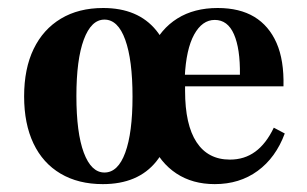

<svg xmlns="http://www.w3.org/2000/svg" viewBox="-20 -449 768 480"><path d="M237.1 11.3Q175.8 11.3 131.5 -14.9Q87.1 -41.1 63.7 -90.3Q40.3 -139.5 40.3 -208.1Q40.3 -277.4 64.1 -326.6Q87.9 -375.8 132.3 -402.4Q176.6 -429 237.9 -429Q325 -429 370.6 -373Q416.1 -316.9 416.1 -208.9Q416.1 -101.6 370.6 -45.2Q325 11.3 237.1 11.3ZM241.1 -17.7Q275 -17.7 293.1 -67.3Q311.3 -116.9 311.3 -207.3Q311.3 -299.2 293.1 -349.6Q275 -400 241.1 -400Q208.1 -400 189.5 -350Q171 -300 171 -208.9Q171 -116.9 189.5 -67.3Q208.1 -17.7 241.1 -17.7ZM516.9 11.3Q461.3 11.3 421 -15.3Q380.6 -41.9 358.9 -91.5Q337.1 -141.1 337.1 -208.9Q337.1 -278.2 359.3 -327.4Q381.5 -376.6 423.4 -402.8Q465.3 -429 524.2 -429Q579 -429 615.7 -406.9Q652.4 -384.7 671.4 -341.5Q690.3 -298.4 688.7 -233.1H402.4L400.8 -262.1H579.8Q580.6 -327.4 564.9 -363.3Q549.2 -399.2 516.9 -399.2Q485.5 -399.2 465.3 -362.5Q445.2 -325.8 441.9 -256.5L443.5 -253.2Q442.7 -249.2 442.7 -243.1Q442.7 -237.1 442.7 -221.8Q442.7 -137.1 471.4 -93.5Q500 -50 554.8 -50Q591.1 -50 618.1 -69.8Q645.2 -89.5 664.5 -129.8L691.9 -115.3Q669.4 -54.8 624.2 -21.8Q579 11.3 516.9 11.3Z"/></svg>

Font: Playfair 5pt SemiExpanded Light ExtraBold
Style: Regular
Weight: 800
Version: Version 2.001;gftools[0.9.30]